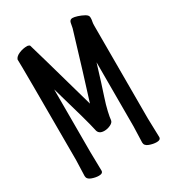

<svg xmlns="http://www.w3.org/2000/svg" viewBox="-177 -820 855 940"><g transform="rotate(-30 250.0 -350.0)"><path d="M105 17Q86 17 64.5 9Q43 1 43 -17L46 -106Q46 -648 44 -675Q49 -690 71 -699.5Q93 -709 118 -709Q132 -706 132 -701Q135 -694 243 -311Q286 -446 354 -673Q356 -686 359.5 -701.5Q363 -717 378 -717Q388 -717 405.5 -711.5Q423 -706 439.5 -697Q456 -688 456 -676V-669Q456 -662 454 -653.5Q452 -645 452 -630V-106L455 0Q455 16 432 16Q413 16 391 8Q369 0 369 -18L372 -107V-470Q338 -358 321 -308Q307 -266 300 -235Q293 -204 292 -190.5Q291 -177 273.5 -168.5Q256 -160 238 -160Q205 -160 201 -188Q191 -237 126 -459V-105L128 1Q128 17 105 17Z"/></g></svg>

Font: LXGW WenKai Mono Medium
Style: Regular
Weight: 500
Monospace: yes
Designer: LXGW / Fontworks Inc.
Foundry: LXGW / Fontworks Inc.
Version: Version 1.520; June 14, 2025